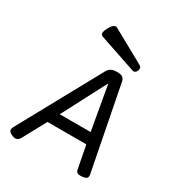

<svg xmlns="http://www.w3.org/2000/svg" viewBox="-189 -926 979 1055"><g transform="rotate(30 300.0 -398.5)"><path d="M308.1 -558.6 26.4 -44.4Q17.6 -28.3 21 -18.3Q24.4 -8.3 42.5 0Q77.1 16.6 93.8 -13.7L191.9 -194.3L195.8 -202.1L356 -509.3H357.9L411.6 -205.1L413.6 -195.8L447.3 -20Q450.2 -3.9 459.2 1.2Q468.3 6.3 490.2 3.9Q511.7 1.5 517.8 -6.3Q523.9 -14.2 520.5 -30.8L417.5 -558.6Q414.1 -575.7 402.8 -583Q391.6 -590.3 368.7 -590.3Q345.7 -590.3 331.5 -583Q317.4 -575.7 308.1 -558.6ZM179.7 -231.4 155.3 -161.1H430.7L424.3 -231.4ZM252 -797.4Q240.7 -806.2 228.8 -801.3Q216.8 -796.4 202.6 -771Q178.2 -727.1 202.6 -718.8L437.5 -639.2Q446.3 -636.2 453.6 -641.1Q460.9 -646 464.4 -654.8Q472.2 -675.3 455.1 -685.1Z"/></g></svg>

Font: Courier Prime Code
Style: Italic
Weight: 400
Italic angle: -10°
Designer: Alan Dague-Greene
Foundry: Quote-Unquote Apps
Version: Version 3.18